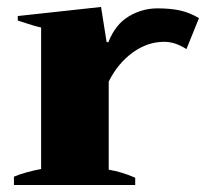

<svg xmlns="http://www.w3.org/2000/svg" viewBox="-20 -531 601 551"><path d="M20 -24Q51 -37 98 -46V-452Q79 -456 31 -472V-485L270 -511L286 -410H291Q311 -461 349.5 -484Q388 -507 432 -507Q469 -507 496.5 -501Q524 -495 551 -479L515 -390Q483 -411 451 -411Q403 -411 360.5 -380Q318 -349 292 -297V-44Q329 -38 368 -21V0H20Z"/></svg>

Font: Trirong Black
Style: Regular
Weight: 900
Designer: Katatrad Team
Foundry: CadsonDemak
Version: Version 1.001